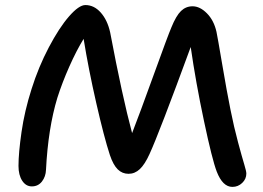

<svg xmlns="http://www.w3.org/2000/svg" viewBox="-20 -772 1040 760"><path d="M899.9 -32.2Q861.3 -32.2 837.9 -92.8Q819.8 -140.1 787.4 -293.2Q754.9 -446.3 734.9 -585.9Q609.4 -243.7 571.8 -162.1Q553.2 -121.1 533.4 -102.5Q513.7 -84 488.8 -84Q463.9 -84 446 -101.6Q428.2 -119.1 415 -158.2Q392.1 -228 361.1 -363.8Q330.1 -499.5 311 -618.2Q283.2 -573.2 254.6 -509Q226.1 -444.8 207 -384.8Q170.4 -264.2 162.1 -100.1Q161.1 -72.8 146 -53.5Q130.9 -34.2 106 -34.2Q82.5 -34.2 67.9 -56.6Q53.2 -79.1 53.2 -115.2Q53.2 -166.5 65.2 -249.5Q77.1 -332.5 105 -419.9Q132.3 -506.8 173.3 -584.7Q214.4 -662.6 253.4 -707.3Q292.5 -752 317.9 -752Q352.5 -752 378.9 -722.2Q405.3 -692.4 416 -644Q463.9 -390.6 502.9 -245.1Q531.7 -318.8 588.6 -476.3Q645.5 -633.8 658.2 -663.1Q677.2 -710 696.5 -728.5Q715.8 -747.1 742.2 -747.1Q771.5 -747.1 799.1 -719.2Q826.7 -691.4 836.9 -646Q841.3 -625.5 859.6 -517.3Q877.9 -409.2 892.1 -338.9Q906.2 -268.1 922.4 -208.3Q938.5 -148.4 946.8 -121.3Q955.1 -94.2 955.1 -85Q955.1 -63.5 938.7 -47.9Q922.4 -32.2 899.9 -32.2Z"/></svg>

Font: Shantell Sans Bouncy
Style: Regular
Weight: 500
Designer: Stephen Nixon, Anya Danilova, Shantell Martin
Foundry: Arrow Type
Version: Version 1.006;[9816181b4]